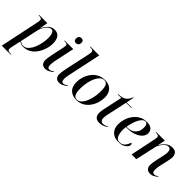

<svg xmlns="http://www.w3.org/2000/svg" viewBox="93 -1808 3095 3095"><g transform="rotate(45 1640.5 -260.0)"><path d="M133 -430Q141 -469 141 -481Q141 -509 123 -517.5Q105 -526 76 -526H65L67 -536H255L230 -397H233Q262 -460 306 -503Q350 -546 420 -546Q482 -546 517.5 -500.5Q553 -455 553 -365Q553 -321 541 -270Q529 -219 505 -169.5Q481 -120 445 -79.5Q409 -39 360 -14.5Q311 10 250 10Q220 10 197.5 2.5Q175 -5 156 -19Q152 -4 150 7Q148 18 144 35L123 133Q121 140 118 158Q115 176 115 186Q115 215 134 222.5Q153 230 181 230H200L198 240H-8ZM241 -2Q278 -2 308.5 -26Q339 -50 363 -90.5Q387 -131 403 -180Q419 -229 427.5 -279.5Q436 -330 436 -373Q436 -411 430.5 -443Q425 -475 410.5 -495Q396 -515 369 -515Q343 -515 319.5 -497.5Q296 -480 277 -453.5Q258 -427 245 -398.5Q232 -370 227 -349L159 -30Q170 -21 189.5 -11.5Q209 -2 241 -2Z M809 -633Q786 -633 771.5 -645.5Q757 -658 757 -686Q757 -722 773.5 -738.5Q790 -755 816 -755Q837 -755 852.5 -743.5Q868 -732 868 -702Q868 -663 849.5 -648Q831 -633 809 -633ZM745 10Q701 10 676.5 -18.5Q652 -47 652 -95Q652 -126 659.5 -165.5Q667 -205 673 -237L719 -453Q723 -472 723 -485Q723 -511 707.5 -518.5Q692 -526 664 -526H650L652 -536H847L776 -204Q773 -191 770 -170.5Q767 -150 764.5 -129.5Q762 -109 762 -96Q762 -29 803 -29Q825 -29 843.5 -38.5Q862 -48 879 -61L885 -52Q863 -31 825.5 -10.5Q788 10 745 10Z M1064 10Q1019 10 995.5 -18Q972 -46 972 -89Q972 -108 975.5 -135Q979 -162 984 -189.5Q989 -217 993 -238L1084 -659Q1087 -673 1088.5 -686.5Q1090 -700 1090 -705Q1090 -733 1071.5 -741.5Q1053 -750 1024 -750H1010L1012 -760H1215L1096 -204Q1093 -191 1089.5 -170.5Q1086 -150 1083.5 -129.5Q1081 -109 1081 -96Q1081 -63 1090.5 -46Q1100 -29 1125 -29Q1142 -29 1161.5 -38.5Q1181 -48 1199 -61L1204 -52Q1182 -32 1144.5 -11Q1107 10 1064 10Z M1456 10Q1368 10 1313 -41.5Q1258 -93 1258 -198Q1258 -254 1276.5 -314.5Q1295 -375 1332.5 -427.5Q1370 -480 1428 -513Q1486 -546 1564 -546Q1618 -546 1662 -525Q1706 -504 1732.5 -458Q1759 -412 1759 -338Q1759 -285 1741 -224.5Q1723 -164 1686 -110.5Q1649 -57 1592 -23.5Q1535 10 1456 10ZM1458 0Q1497 0 1527.5 -24Q1558 -48 1579.5 -88.5Q1601 -129 1615 -177.5Q1629 -226 1635.5 -275.5Q1642 -325 1642 -368Q1642 -461 1621.5 -498.5Q1601 -536 1558 -536Q1520 -536 1490 -511.5Q1460 -487 1438 -446.5Q1416 -406 1402 -357.5Q1388 -309 1381.5 -259.5Q1375 -210 1375 -168Q1375 -76 1397 -38Q1419 0 1458 0Z M1982 10Q1927 10 1897.5 -19Q1868 -48 1868 -106Q1868 -126 1871 -148.5Q1874 -171 1878 -191L1950 -526H1872L1874 -536Q1959 -536 2005.5 -567Q2052 -598 2081 -671H2090L2062 -536H2183L2181 -526H2060L1987 -190Q1982 -166 1978 -140.5Q1974 -115 1974 -98Q1974 -22 2038 -22Q2060 -22 2083 -30.5Q2106 -39 2124 -51L2129 -42Q2096 -18 2060.5 -4Q2025 10 1982 10Z M2417 10Q2359 10 2313 -12.5Q2267 -35 2240.5 -81Q2214 -127 2214 -197Q2214 -251 2232.5 -311.5Q2251 -372 2289 -425.5Q2327 -479 2385 -512.5Q2443 -546 2522 -546Q2588 -546 2624.5 -515.5Q2661 -485 2661 -430Q2661 -381 2623.5 -339.5Q2586 -298 2520 -273Q2454 -248 2371 -248H2336Q2331 -218 2331 -188Q2331 -96 2356.5 -48Q2382 0 2430 0Q2488 0 2522.5 -36.5Q2557 -73 2575 -131Q2596 -125 2596 -98Q2596 -77 2577 -52Q2558 -27 2518.5 -8.5Q2479 10 2417 10ZM2362 -258Q2446 -258 2497 -309Q2548 -360 2548 -442Q2548 -534 2495 -534Q2466 -534 2441.5 -510.5Q2417 -487 2396.5 -447.5Q2376 -408 2361.5 -358.5Q2347 -309 2338 -258Z M3140 10Q3092 10 3067 -18.5Q3042 -47 3042 -92Q3042 -116 3046.5 -147Q3051 -178 3060 -221L3080 -309Q3083 -322 3087.5 -343.5Q3092 -365 3096 -389.5Q3100 -414 3100 -434Q3100 -450 3096 -468Q3092 -486 3080 -498.5Q3068 -511 3043 -511Q3017 -511 2992.5 -493.5Q2968 -476 2948 -450Q2928 -424 2915 -399Q2902 -374 2899 -359L2820 0H2712L2803 -436Q2809 -467 2809 -482Q2809 -509 2791 -517.5Q2773 -526 2744 -526H2733L2735 -536H2934L2908 -411H2910Q2951 -479 2996 -512Q3041 -545 3101 -545Q3162 -545 3186.5 -512Q3211 -479 3211 -433Q3211 -408 3204.5 -378Q3198 -348 3193 -322L3165 -197Q3159 -170 3155.5 -142Q3152 -114 3152 -89Q3152 -28 3197 -28Q3215 -28 3232.5 -36.5Q3250 -45 3266 -58L3272 -50Q3248 -29 3216 -9.5Q3184 10 3140 10Z"/></g></svg>

Font: Noto Serif Display Medium
Style: Italic
Weight: 500
Italic angle: -12°
Designer: Monotype Design Team
Foundry: Monotype Imaging Inc.
Version: Version 2.009